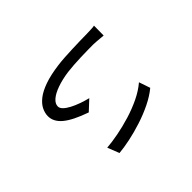

<svg xmlns="http://www.w3.org/2000/svg" viewBox="-93 -866 1187 1187"><g transform="rotate(45 500.0 -273.0)"><path d="M269.8 -570.8Q269.4 -564.8 267.8 -547.8Q266.2 -530.8 264.8 -513.2Q263.4 -495.5 263.4 -486.5Q263.4 -469.7 263.7 -440.7Q264.1 -411.8 265.2 -378.3Q266.3 -344.8 268.5 -312.3Q270.7 -279.8 273.9 -255.6Q282 -198 297.6 -153.7Q313.2 -109.4 334.3 -84.8Q355.4 -60.2 379.4 -60.2Q395.2 -60.2 409.9 -75.6Q424.7 -91 438 -116.4Q451.4 -141.9 462.2 -172.6Q473.1 -203.4 480.8 -234.2L540.9 -169.6Q504.6 -66.1 466.1 -20.2Q427.7 25.8 379.2 25.8Q351.5 25.8 323.8 12.1Q296.2 -1.6 272.1 -32.5Q248 -63.3 229.7 -115.1Q211.5 -166.8 201.5 -242.6Q197.9 -268.5 195.6 -304.3Q193.2 -340.1 191.9 -377.3Q190.6 -414.4 189.8 -445.4Q189 -476.3 189 -492.5Q189 -502.1 188.4 -518.4Q187.9 -534.8 187 -550.3Q186.1 -565.8 184.1 -571.8ZM702.1 -545.8Q734.8 -506.4 761.2 -452.4Q787.6 -398.4 806.7 -339Q825.9 -279.7 837.5 -224.1Q849.1 -168.5 852.7 -126.5L775.7 -96.2Q772.3 -140.5 761.5 -197.2Q750.7 -253.8 732.6 -313.6Q714.4 -373.4 688.4 -427.4Q662.3 -481.4 628.5 -520.8Z"/></g></svg>

Font: Shanggu Sans SC VF
Style: Regular
Weight: 250
Designer: GuiWonder
Version: Version 1.021